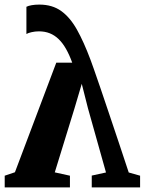

<svg xmlns="http://www.w3.org/2000/svg" viewBox="-24 -816 630 836"><path d="M147.5 -796Q203.5 -796 242.2 -768.2Q281 -740.5 311 -687Q341 -633.5 370 -556Q372.5 -550 384 -517.2Q395.5 -484.5 413 -433.5Q430.5 -382.5 451.2 -320.5Q472 -258.5 494.2 -192.5Q516.5 -126.5 536.5 -65L586 -51V0H375.5V-51.5L437.5 -65L359 -344.5L332 -451L300 -343L214.5 -65.5L280.5 -51V0H-3.5V-51L41 -66L221 -543H290.5Q278 -577.5 263.5 -603Q249 -628.5 231.5 -645.5Q214 -662.5 192.8 -671Q171.5 -679.5 145.5 -679.5Q129 -679.5 113.8 -676Q98.5 -672.5 91 -668V-786.5Q100 -791 114.5 -793.5Q129 -796 147.5 -796Z"/></svg>

Font: Merriweather 48pt ExtraBold
Style: Regular
Weight: 800
Version: Version 2.100